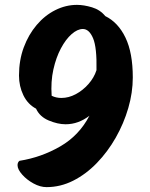

<svg xmlns="http://www.w3.org/2000/svg" viewBox="-20 -749 614 788"><path d="M296 -729Q324 -729 357.5 -719Q391 -709 412 -683Q465 -657 495 -594.5Q525 -532 525 -431Q525 -369 506.5 -305.5Q488 -242 455 -184Q422 -126 377.5 -80Q333 -34 280.5 -7.5Q228 19 171 19Q145 19 117.5 4Q90 -11 71 -32.5Q52 -54 52 -71Q52 -83 60 -89Q149 -103 227 -148Q305 -193 347 -274Q325 -257 300.5 -248Q276 -239 249 -239Q217 -239 180 -254.5Q143 -270 128 -303Q94 -321 76 -358Q58 -395 58 -439Q58 -502 77.5 -554.5Q97 -607 130.5 -646.5Q164 -686 207 -707.5Q250 -729 296 -729ZM320 -630Q298 -630 274 -609Q250 -588 230 -550.5Q210 -513 199 -463.5Q188 -414 192 -356Q210 -347 232 -347Q262 -347 291 -362.5Q320 -378 343 -404Q366 -430 376 -461Q378 -554 362 -592Q346 -630 320 -630Z"/></svg>

Font: Protest Riot
Style: Regular
Weight: 400
Designer: Octavio Pardo
Foundry: Ashler Design
Version: Version 2.005; ttfautohint (v1.8.4.7-5d5b)